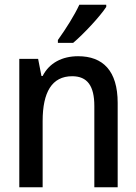

<svg xmlns="http://www.w3.org/2000/svg" viewBox="-20 -786 570 806"><path d="M223 -618V-606H287C331 -643 400 -717 426 -757V-766H313C292 -721 258 -667 223 -618ZM61 0H159V-278C159 -399 198 -466 283 -466C347 -466 376 -425 376 -341V0H474V-354C474 -489 412 -550 308 -550C241 -550 187 -522 159 -467H154L140 -539H61Z"/></svg>

Font: Noto Sans Mono Condensed Medium
Style: Regular
Weight: 500
Width: 3
Designer: Monotype Design Team
Foundry: Monotype Imaging Inc.
Version: Version 2.014